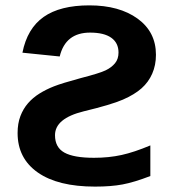

<svg xmlns="http://www.w3.org/2000/svg" viewBox="-20 -689 640 719"><path d="M543 -29.8Q481.9 -6.3 439 1.7Q396 9.8 335.9 9.8Q196.8 9.8 121.3 -43.2Q45.9 -96.2 45.9 -190.9Q45.9 -226.6 56.4 -254.2Q66.9 -281.7 85 -302.5Q103 -323.2 127.7 -338.6Q152.3 -354 182.1 -365.7Q211.9 -377.4 282.2 -396.5Q354 -415 376 -425.8Q397.9 -436.5 410.9 -452.4Q423.8 -468.3 423.8 -492.2Q423.8 -528.3 396.7 -547.6Q369.6 -566.9 317.4 -566.9Q225.1 -566.9 203.6 -477.5L64 -491.7Q82 -582.5 143.6 -625.7Q205.1 -668.9 314.5 -668.9Q426.8 -668.9 495.4 -619.1Q564 -569.3 564 -483.9Q564 -444.8 550 -413.1Q536.1 -381.3 510 -358.2Q483.9 -335 440.2 -315.9Q396.5 -296.9 293 -272Q239.7 -258.8 212.9 -236.6Q186 -214.4 186 -182.6Q186 -137.2 220.9 -117.7Q255.9 -98.1 332 -98.1Q387.7 -98.1 435.3 -108.6Q482.9 -119.1 543 -144.5Z"/></svg>

Font: Cousine
Style: Bold
Weight: 700
Monospace: yes
Designer: Steve Matteson
Foundry: Ascender Corporation
Version: Version 1.20